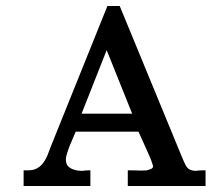

<svg xmlns="http://www.w3.org/2000/svg" viewBox="-20 -619 704 639"><path d="M227.1 -54.2Q239.3 -50.3 252.4 -50.3Q266.6 -52.2 278.3 -52.2H280.8V0H58.6V-52.2H74.2Q92.8 -52.2 104.5 -59.6Q116.7 -66.4 124.5 -78.1Q133.3 -89.8 138.7 -104Q144 -119.1 149.9 -133.3L336.9 -597.7L337.4 -599.1H378.4L585 -97.7Q592.8 -78.6 598.1 -68.8Q603.5 -59.1 610.6 -55.2Q617.7 -51.3 629.4 -50.3Q641.1 -52.2 661.6 -52.2H664.1V0H405.3V-52.2H407.7Q414.1 -52.2 420.4 -52Q426.8 -51.8 433.1 -51.8Q438 -51.8 447.8 -51.3Q457 -51.3 466.8 -51.8Q476.1 -53.7 483.4 -57.1Q489.3 -60.1 489.3 -65.4Q489.3 -67.9 486.3 -76.2Q483.9 -85 478.8 -96.2Q473.6 -107.4 468 -120.6Q462.4 -133.8 456.8 -145.8Q451.2 -157.7 446.8 -167.5Q442.9 -175.8 440.9 -180.7H231.9Q228.5 -172.4 223.6 -161.1Q217.8 -148.4 212.4 -134.8Q207 -121.1 203.1 -108.4Q199.2 -96.2 199.2 -88.4Q199.2 -73.2 207 -65.4Q214.8 -57.6 227.1 -54.2ZM251.5 -240.7H419.9L335 -452.1Z"/></svg>

Font: RIT Rachana
Style: Bold
Weight: 700
Designer: Hussain KH
Version: 1.5.2